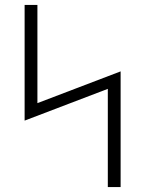

<svg xmlns="http://www.w3.org/2000/svg" viewBox="-20 -760 590 780"><path d="M418 0V-399L80 -270V-740H132V-341L470 -470V0Z"/></svg>

Font: Lode Dark Term
Style: Regular
Weight: 400
Monospace: yes
Designer: Belleve Invis
Foundry: Belleve Invis
Version: Version 29.2.0